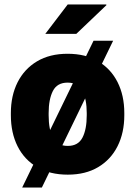

<svg xmlns="http://www.w3.org/2000/svg" viewBox="-20 -782 613 871"><path d="M287.6 10.3Q206.1 10.3 148.2 -23.7Q90.3 -57.6 59.8 -118.4Q29.3 -179.2 29.3 -259.3V-269Q29.3 -348.1 59.8 -408.7Q90.3 -469.2 147.9 -503.7Q205.6 -538.1 286.6 -538.1Q368.2 -538.1 425.5 -503.9Q482.9 -469.7 513.4 -409.2Q543.9 -348.6 543.9 -269V-259.3Q543.9 -179.7 513.4 -118.9Q482.9 -58.1 425.5 -23.9Q368.2 10.3 287.6 10.3ZM287.6 -120.1Q334.5 -120.1 354 -157.5Q373.5 -194.8 373.5 -259.3V-269Q373.5 -331.5 353.8 -369.4Q334 -407.2 286.6 -407.2Q239.3 -407.2 220 -369.4Q200.7 -331.5 200.7 -269V-259.3Q200.7 -194.3 220 -157.2Q239.3 -120.1 287.6 -120.1ZM80.6 68.8 404.3 -597.2H493.2L169.9 68.8ZM185.5 -628.4 287.1 -761.7H461.9L462.9 -758.8L326.2 -628.4Z"/></svg>

Font: Roboto Slab Black
Style: Regular
Weight: 900
Designer: Google
Version: Version 2.000; ttfautohint (v1.8.1.43-b0c9)